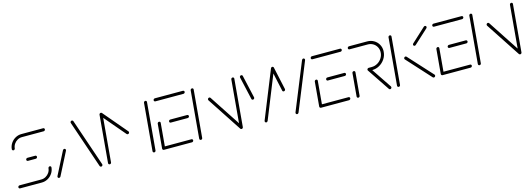

<svg xmlns="http://www.w3.org/2000/svg" viewBox="-2 -1214 5257 1910"><g transform="rotate(-15 2626.5 -259.5)"><path d="M384.1 -135.9Q390.4 -135.9 394.6 -131.3Q398.9 -126.7 398.1 -120.4Q395.2 -87.4 376.7 -59.8Q358.1 -32.2 329.1 -16.1Q300 0 267 0H43Q37 0 33 -4.1Q28.9 -8.1 28.9 -14.1Q28.9 -20.7 33.9 -25.7Q38.9 -30.7 45.6 -30.7H269.6Q294.1 -30.7 315.7 -42.8Q337.4 -54.8 351.3 -75.4Q365.2 -95.9 367.4 -120.4Q368.1 -126.7 373 -131.3Q377.8 -135.9 384.1 -135.9ZM286.3 -260.7Q286.3 -253.7 281.3 -248.9Q276.3 -244.1 269.6 -244.1H189.3Q183.3 -244.1 179.3 -248Q175.2 -251.9 175.2 -257.8Q175.2 -264.8 180.2 -269.8Q185.2 -274.8 191.9 -274.8H272.2Q278.1 -274.8 282.2 -270.7Q286.3 -266.7 286.3 -260.7ZM77.8 -382.6Q71.5 -382.6 67.2 -387.2Q63 -391.9 63.7 -398.1Q66.7 -431.1 85.2 -458.7Q103.7 -486.3 132.8 -502.4Q161.9 -518.5 194.4 -518.5H418.9Q424.8 -518.5 428.9 -514.4Q433 -510.4 433 -504.4Q433 -497.8 427.8 -492.8Q422.6 -487.8 416.3 -487.8H192.2Q167.8 -487.8 146.1 -475.7Q124.4 -463.7 110.6 -443.1Q96.7 -422.6 94.4 -398.1Q93.7 -391.9 88.9 -387.2Q84.1 -382.6 77.8 -382.6Z M445.6 0Q439.6 0 435.6 -4.1Q431.5 -8.1 431.5 -14.1Q431.5 -17.8 433.3 -21.5L553.3 -257Q555.6 -261.1 559.6 -263.5Q563.7 -265.9 568.1 -265.9Q574.4 -265.9 578.7 -261.3Q583 -256.7 582.2 -250.4Q582.2 -248.1 580.7 -244.4L460.4 -8.9Q458.1 -4.8 454.1 -2.4Q450 0 445.6 0ZM894.8 -15.6Q894.1 -9.3 889.3 -4.6Q884.4 0 878.1 0Q873.7 0 870.2 -2.4Q866.7 -4.8 864.8 -8.9L699.3 -494.8Q697.4 -500 697.4 -503.3Q698.1 -509.6 703 -514.1Q707.8 -518.5 714.1 -518.5Q718.9 -518.5 722.4 -516.1Q725.9 -513.7 727.4 -509.6L893 -23.7Q894.8 -19.6 894.8 -15.6Z M1012.2 -518.5Q1018.5 -518.5 1022.8 -514.1Q1027 -509.6 1026.3 -503.3L983.3 -15.6Q983 -9.3 978.1 -4.8Q973.3 -0.4 967 -0.4Q960.7 -0.4 956.5 -4.8Q952.2 -9.3 952.6 -15.6L995.6 -503.3Q996.3 -509.6 1001.1 -514.1Q1005.9 -518.5 1012.2 -518.5ZM1234.1 -259.6Q1234.1 -253 1229.1 -248.1Q1224.1 -243.3 1217.4 -243.3Q1210 -243.3 1206.3 -248.1L999.6 -491.1Q996.3 -495.9 996.3 -500.7Q996.3 -507.4 1001.5 -512.4Q1006.7 -517.4 1013 -517.4Q1019.3 -517.4 1024.1 -512.6L1230.7 -268.9Q1234.1 -264.8 1234.1 -259.6ZM1470.4 -518.5Q1476.7 -518.5 1480.9 -514.1Q1485.2 -509.6 1484.4 -503.3L1441.5 -15.6Q1441.1 -9.3 1436.3 -4.8Q1431.5 -0.4 1425.2 -0.4Q1418.9 -0.4 1414.6 -4.8Q1410.4 -9.3 1410.7 -15.6L1453.7 -503.3Q1454.4 -509.6 1459.3 -514.1Q1464.1 -518.5 1470.4 -518.5Z M1509.6 -15.9 1531.9 -267.4Q1532.6 -273.7 1537.6 -278.1Q1542.6 -282.6 1548.9 -282.6Q1555.2 -282.6 1559.3 -278.1Q1563.3 -273.7 1562.6 -267.4L1540.4 -15.9ZM1829.6 -17Q1829.6 -10 1824.6 -5Q1819.6 0 1813 0H1524.1Q1518.1 0 1513.9 -4.3Q1509.6 -8.5 1509.6 -14.8Q1509.6 -21.1 1514.6 -25.9Q1519.6 -30.7 1526.3 -30.7H1815.6Q1821.5 -30.7 1825.6 -26.7Q1829.6 -22.6 1829.6 -17ZM1646.3 -257.8Q1646.3 -264.8 1651.3 -269.8Q1656.3 -274.8 1663 -274.8H1837Q1843 -274.8 1847 -270.6Q1851.1 -266.3 1851.1 -260.4Q1851.1 -253.7 1846.1 -248.9Q1841.1 -244.1 1834.4 -244.1H1660.4Q1654.4 -244.1 1650.4 -248Q1646.3 -251.9 1646.3 -257.8ZM1552.6 -501.9Q1552.6 -508.5 1557.6 -513.5Q1562.6 -518.5 1569.3 -518.5H1858.1Q1864.1 -518.5 1868.3 -514.4Q1872.6 -510.4 1872.6 -504.4Q1872.6 -497.8 1867.4 -492.8Q1862.2 -487.8 1855.9 -487.8H1566.7Q1560.7 -487.8 1556.7 -491.9Q1552.6 -495.9 1552.6 -501.9Z M1905.9 -0.4Q1899.6 -0.4 1895.4 -4.8Q1891.1 -9.3 1891.5 -15.6L1934.4 -503.3Q1935.2 -509.6 1940 -514.1Q1944.8 -518.5 1951.1 -518.5Q1957.4 -518.5 1961.7 -514.1Q1965.9 -509.6 1965.2 -503.3L1922.2 -15.6Q1921.9 -9.3 1917 -4.8Q1912.2 -0.4 1905.9 -0.4ZM2077 -368.9Q2077 -375.9 2082.2 -380.9Q2087.4 -385.9 2093.7 -385.9Q2101.1 -385.9 2105.6 -379.6L2338.9 -24.4L2312.6 -5.9L2079.3 -361.1Q2077 -365.6 2077 -368.9ZM2324.4 -0.4Q2318.1 -0.4 2313.9 -4.8Q2309.6 -9.3 2310 -15.6L2353 -503.3Q2353.7 -509.6 2358.5 -514.1Q2363.3 -518.5 2369.6 -518.5Q2375.9 -518.5 2380.2 -514.1Q2384.4 -509.6 2383.7 -503.3L2340.7 -15.6Q2340.4 -9.3 2335.6 -4.8Q2330.7 -0.4 2324.4 -0.4Z M2883.3 -14.4Q2883.3 -17.8 2884.4 -20.4L3082.2 -507Q3084.1 -511.9 3088.3 -515.2Q3092.6 -518.5 3097.8 -518.5Q3104.4 -518.5 3108.3 -514.3Q3112.2 -510 3112.2 -504.1Q3112.2 -501.1 3111.1 -498.1L2913.3 -11.5Q2911.5 -6.7 2907 -3.3Q2902.6 0 2897.4 0Q2891.1 0 2887.2 -4.3Q2883.3 -8.5 2883.3 -14.4ZM2495.2 -264.1 2441.9 -498.5Q2441.5 -499.6 2441.5 -501.5Q2441.5 -508.1 2446.1 -513.1Q2450.7 -518.1 2458.1 -518.1Q2463.3 -518.1 2467.2 -515Q2471.1 -511.9 2472.2 -507L2525.2 -272.6Q2525.6 -271.5 2525.6 -269.6Q2525.6 -263 2520.9 -258Q2516.3 -253 2508.9 -253Q2503.7 -253 2499.8 -256.1Q2495.9 -259.3 2495.2 -264.1ZM2565.2 -14.4Q2565.2 -17.8 2566.3 -20.4L2762.6 -507.4Q2764.4 -512.2 2768.7 -515.4Q2773 -518.5 2778.1 -518.5Q2784.4 -518.5 2788.3 -514.3Q2792.2 -510 2792.2 -504.1Q2792.2 -501.5 2791.1 -498.5L2595.2 -11.5Q2593.3 -6.7 2588.9 -3.3Q2584.4 0 2579.3 0Q2573 0 2569.1 -4.3Q2565.2 -8.5 2565.2 -14.4ZM2813 -264.1 2761.9 -498.9Q2760.4 -505.9 2765.2 -512Q2770 -518.1 2778.1 -518.1Q2783.3 -518.1 2787.4 -515Q2791.5 -511.9 2792.2 -507L2843.3 -272.6Q2844.4 -265.6 2839.6 -259.4Q2834.8 -253.3 2827 -253.3Q2821.5 -253.3 2817.6 -256.3Q2813.7 -259.3 2813 -264.1Z M3127.4 -15.9 3149.6 -267.4Q3150.4 -273.7 3155.4 -278.1Q3160.4 -282.6 3166.7 -282.6Q3173 -282.6 3177 -278.1Q3181.1 -273.7 3180.4 -267.4L3158.1 -15.9ZM3447.4 -17Q3447.4 -10 3442.4 -5Q3437.4 0 3430.7 0H3141.9Q3135.9 0 3131.7 -4.3Q3127.4 -8.5 3127.4 -14.8Q3127.4 -21.1 3132.4 -25.9Q3137.4 -30.7 3144.1 -30.7H3433.3Q3439.3 -30.7 3443.3 -26.7Q3447.4 -22.6 3447.4 -17ZM3264.1 -257.8Q3264.1 -264.8 3269.1 -269.8Q3274.1 -274.8 3280.7 -274.8H3454.8Q3460.7 -274.8 3464.8 -270.6Q3468.9 -266.3 3468.9 -260.4Q3468.9 -253.7 3463.9 -248.9Q3458.9 -244.1 3452.2 -244.1H3278.1Q3272.2 -244.1 3268.1 -248Q3264.1 -251.9 3264.1 -257.8ZM3170.4 -501.9Q3170.4 -508.5 3175.4 -513.5Q3180.4 -518.5 3187 -518.5H3475.9Q3481.9 -518.5 3486.1 -514.4Q3490.4 -510.4 3490.4 -504.4Q3490.4 -497.8 3485.2 -492.8Q3480 -487.8 3473.7 -487.8H3184.4Q3178.5 -487.8 3174.4 -491.9Q3170.4 -495.9 3170.4 -501.9Z M3526.7 -0.4Q3520.4 -0.4 3516.3 -4.8Q3512.2 -9.3 3512.6 -15.6L3533.3 -252.6Q3533.7 -258.9 3538.7 -263.3Q3543.7 -267.8 3550 -267.8Q3556.3 -267.8 3560.4 -263.3Q3564.4 -258.9 3564.1 -252.6L3543.3 -15.6Q3543 -9.3 3538 -4.8Q3533 -0.4 3526.7 -0.4ZM3870.7 -17Q3870.7 -10 3865.9 -5Q3861.1 0 3854.1 0Q3846.7 0 3843 -5.9L3688.5 -236.3Q3685.9 -239.6 3685.9 -244.1Q3685.9 -250.7 3690.9 -255.7Q3695.9 -260.7 3702.6 -260.7Q3710.4 -260.7 3714.4 -254.4L3868.5 -24.8Q3870.7 -21.5 3870.7 -17ZM3685.9 -244.1Q3685.9 -251.1 3690.9 -255.9Q3695.9 -260.7 3702.6 -260.7H3734.1Q3766.7 -260.7 3795.2 -277.6Q3823.7 -294.4 3840.7 -323Q3857.8 -351.5 3857.8 -384.1Q3857.8 -413 3844.1 -436.7Q3830.4 -460.4 3806.7 -474.1Q3783 -487.8 3753.7 -487.8H3566.3Q3560.4 -487.8 3556.3 -491.9Q3552.2 -495.9 3552.2 -501.9Q3552.2 -508.5 3557.2 -513.5Q3562.2 -518.5 3568.9 -518.5H3756.3Q3793.3 -518.5 3823.7 -501.1Q3854.1 -483.7 3871.5 -453.7Q3888.9 -423.7 3888.9 -387.4Q3888.9 -383.3 3888.1 -374.4Q3884.8 -335.2 3862.4 -302Q3840 -268.9 3805.4 -249.4Q3770.7 -230 3731.5 -230H3700Q3694.1 -230 3690 -234.1Q3685.9 -238.1 3685.9 -244.1Z M3943.3 -0.4Q3937 -0.4 3932.8 -4.8Q3928.5 -9.3 3928.9 -15.6L3971.9 -503.3Q3972.6 -509.6 3977.4 -514.1Q3982.2 -518.5 3988.5 -518.5Q3994.8 -518.5 3999.1 -514.1Q4003.3 -509.6 4002.6 -503.3L3959.6 -15.6Q3959.3 -9.3 3954.4 -4.8Q3949.6 -0.4 3943.3 -0.4ZM4321.5 -17.8Q4321.5 -10.4 4316.7 -5.2Q4311.9 0 4304.8 0Q4298.5 0 4294.1 -4.4L4071.9 -248.5Q4068.1 -252.2 4068.1 -257.8Q4068.1 -264.8 4073.1 -269.8Q4078.1 -274.8 4084.4 -274.8Q4091.1 -274.8 4095.2 -270L4317.8 -26.3Q4321.5 -21.9 4321.5 -17.8ZM4350 -518.5Q4355.9 -518.5 4360 -514.4Q4364.1 -510.4 4364.1 -504.8Q4364.1 -497.8 4358.5 -492.2L4213.3 -358.9Q4208.9 -354.4 4202.2 -354.4Q4196.3 -354.4 4192.2 -358.3Q4188.1 -362.2 4188.1 -368.1Q4188.1 -375.9 4193.7 -380.4L4338.5 -514.1Q4344.1 -518.5 4350 -518.5Z M4379.3 -15.9 4401.5 -267.4Q4402.2 -273.7 4407.2 -278.1Q4412.2 -282.6 4418.5 -282.6Q4424.8 -282.6 4428.9 -278.1Q4433 -273.7 4432.2 -267.4L4410 -15.9ZM4699.3 -17Q4699.3 -10 4694.3 -5Q4689.3 0 4682.6 0H4393.7Q4387.8 0 4383.5 -4.3Q4379.3 -8.5 4379.3 -14.8Q4379.3 -21.1 4384.3 -25.9Q4389.3 -30.7 4395.9 -30.7H4685.2Q4691.1 -30.7 4695.2 -26.7Q4699.3 -22.6 4699.3 -17ZM4515.9 -257.8Q4515.9 -264.8 4520.9 -269.8Q4525.9 -274.8 4532.6 -274.8H4706.7Q4712.6 -274.8 4716.7 -270.6Q4720.7 -266.3 4720.7 -260.4Q4720.7 -253.7 4715.7 -248.9Q4710.7 -244.1 4704.1 -244.1H4530Q4524.1 -244.1 4520 -248Q4515.9 -251.9 4515.9 -257.8ZM4422.2 -501.9Q4422.2 -508.5 4427.2 -513.5Q4432.2 -518.5 4438.9 -518.5H4727.8Q4733.7 -518.5 4738 -514.4Q4742.2 -510.4 4742.2 -504.4Q4742.2 -497.8 4737 -492.8Q4731.9 -487.8 4725.6 -487.8H4436.3Q4430.4 -487.8 4426.3 -491.9Q4422.2 -495.9 4422.2 -501.9Z M4775.6 -0.4Q4769.3 -0.4 4765 -4.8Q4760.7 -9.3 4761.1 -15.6L4804.1 -503.3Q4804.8 -509.6 4809.6 -514.1Q4814.4 -518.5 4820.7 -518.5Q4827 -518.5 4831.3 -514.1Q4835.6 -509.6 4834.8 -503.3L4791.9 -15.6Q4791.5 -9.3 4786.7 -4.8Q4781.9 -0.4 4775.6 -0.4ZM4946.7 -368.9Q4946.7 -375.9 4951.9 -380.9Q4957 -385.9 4963.3 -385.9Q4970.7 -385.9 4975.2 -379.6L5208.5 -24.4L5182.2 -5.9L4948.9 -361.1Q4946.7 -365.6 4946.7 -368.9ZM5194.1 -0.4Q5187.8 -0.4 5183.5 -4.8Q5179.3 -9.3 5179.6 -15.6L5222.6 -503.3Q5223.3 -509.6 5228.1 -514.1Q5233 -518.5 5239.3 -518.5Q5245.6 -518.5 5249.8 -514.1Q5254.1 -509.6 5253.3 -503.3L5210.4 -15.6Q5210 -9.3 5205.2 -4.8Q5200.4 -0.4 5194.1 -0.4Z"/></g></svg>

Font: 26F Galaxy Sans Ultra Light
Style: Italic
Weight: 200
Italic angle: -5°
Designer: C₂₉H₂₅N₃O₅
Version: Version 1.200